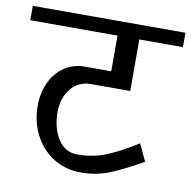

<svg xmlns="http://www.w3.org/2000/svg" viewBox="-94 -710 760 763"><g transform="rotate(10 286.0 -328.5)"><path d="M66 -251Q66 -302 85.5 -344.5Q105 -387 141 -411.5Q177 -436 224 -436H330V-580H-22V-638H594V-580H418V-372H259Q209 -372 178.5 -334Q148 -296 148 -240Q148 -176 176 -131.5Q204 -87 255 -87Q317 -87 371 -109Q425 -131 493 -174L525 -105Q447 -61 394.5 -40Q342 -19 280 -19Q218 -19 169.5 -49.5Q121 -80 93.5 -133Q66 -186 66 -251Z"/></g></svg>

Font: Amiko
Style: Regular
Weight: 400
Designer: Pablo Impallari, Rodrigo Fuenzalida, Andres Torresi
Foundry: Impallari Type
Version: Version 1.001; ttfautohint (v1.3)